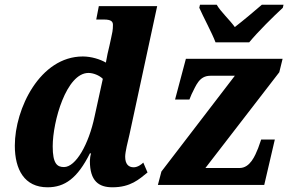

<svg xmlns="http://www.w3.org/2000/svg" viewBox="-20 -786 1225 816"><path d="M896 -606H1039C1078 -653 1142 -716 1182 -753L1185 -766H1093C1063 -740 1013 -698 978 -671C955 -703 918 -736 901 -766H830L827 -753C842 -718 882 -644 896 -606ZM182 10C255 10 309 -28 362 -134H367C364 -125 362 -111 362 -102C362 -16 400 10 458 10C535 10 571 -24 607 -53L589 -95C581 -87 565 -75 548 -75C526 -75 512 -89 512 -120C512 -140 523 -184 530 -213L648 -760H400L389 -703H422C453 -703 460 -694 460 -680C460 -658 457 -645 452 -623L445 -591C441 -576 433 -540 430 -520C406 -534 368 -546 332 -546C150 -546 43 -324 43 -167C43 -65 84 10 182 10ZM651 0H1103L1148 -193H1090L1077 -156C1064 -124 1043 -72 998 -72H853L1167 -479L1181 -536H770L724 -363H785L794 -385C813 -422 826 -464 874 -464H978L666 -57ZM252 -76C223 -76 204 -90 204 -164C204 -270 262 -476 356 -476C376 -476 402 -466 417 -451L382 -291C357 -172 302 -76 252 -76Z"/></svg>

Font: Noto Serif SemiCondensed Extra
Style: Italic
Weight: 800
Width: 4
Italic angle: -12°
Designer: Monotype Design Team
Foundry: Monotype Imaging Inc.
Version: Version 1.901